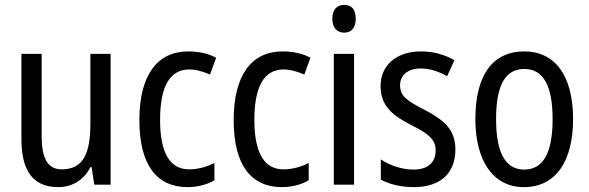

<svg xmlns="http://www.w3.org/2000/svg" viewBox="-20 -758 2418 788"><path d="M434 -537H351V-253C351 -126 321 -63 233 -63C177 -63 151 -106 151 -199V-537H68V-186C68 -62 112 10 219 10C275 10 324 -18 351 -72H356L367 0H434Z M750 10C789 10 830 0 860 -18V-89C828 -73 793 -63 756 -63C677 -63 637 -131 637 -266C637 -403 677 -473 757 -473C784 -473 815 -464 842 -452L867 -521C838 -537 799 -547 753 -547C624 -547 552 -448 552 -265C552 -80 624 10 750 10Z M1137 10C1176 10 1217 0 1247 -18V-89C1215 -73 1180 -63 1143 -63C1064 -63 1024 -131 1024 -266C1024 -403 1064 -473 1144 -473C1171 -473 1202 -464 1229 -452L1254 -521C1225 -537 1186 -547 1140 -547C1011 -547 939 -448 939 -265C939 -80 1011 10 1137 10Z M1393 -738C1363 -738 1344 -719 1344 -681C1344 -644 1363 -624 1393 -624C1422 -624 1440 -644 1440 -681C1440 -719 1423 -738 1393 -738ZM1433 -537H1350V0H1433Z M1849 -145C1849 -228 1800 -266 1723 -307C1648 -345 1622 -365 1622 -408C1622 -450 1654 -477 1707 -477C1745 -477 1782 -464 1815 -445L1845 -511C1804 -534 1759 -547 1708 -547C1609 -547 1542 -492 1542 -405C1542 -321 1593 -283 1671 -243C1744 -207 1768 -182 1768 -141C1768 -92 1737 -62 1677 -62C1627 -62 1576 -81 1543 -104V-21C1576 -3 1621 10 1679 10C1785 10 1849 -45 1849 -145Z M2332 -269C2332 -450 2256 -547 2132 -547C1999 -547 1931 -446 1931 -269C1931 -98 2004 10 2130 10C2263 10 2332 -99 2332 -269ZM2016 -269C2016 -404 2051 -475 2132 -475C2211 -475 2248 -404 2248 -269C2248 -134 2211 -62 2132 -62C2052 -62 2016 -135 2016 -269Z"/></svg>

Font: Noto Sans Lao UI Cond
Style: Regular
Weight: 400
Width: 3
Designer: Monotype Design Team
Foundry: Monotype Imaging Inc.
Version: Version 2.000